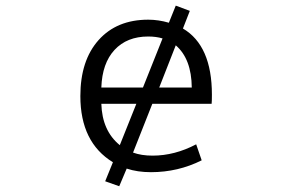

<svg xmlns="http://www.w3.org/2000/svg" viewBox="-20 -600 1040 680"><path d="M555.7 -463.9Q533.2 -470.7 504.9 -470.7Q429.7 -470.7 385.7 -423.3Q341.8 -376 338.9 -290H486.3ZM602.5 -439.5 543.9 -290H659.2Q658.2 -391.6 602.5 -439.5ZM462.9 -232.4H338.9Q341.8 -136.7 404.3 -85.9ZM519.5 -232.4 451.2 -59.6Q480.5 -48.8 520.5 -48.8Q598.6 -48.8 674.8 -88.9L694.3 -32.2Q610.4 9.8 514.6 9.8Q466.8 9.8 428.7 -2.9L402.3 59.6L352.5 42L379.9 -25.4Q264.6 -95.7 264.6 -259.8Q264.6 -385.7 329.1 -458Q393.6 -530.3 504.9 -530.3Q541 -530.3 578.1 -519.5L602.5 -580.1L652.3 -561.5L627.9 -499Q730.5 -438.5 730.5 -264.6Q730.5 -241.2 729.5 -232.4Z"/></svg>

Font: Gen Shin Gothic Monospace Normal
Style: Regular
Weight: 350
Designer: [Source Han Sans]
Ryoko NISHIZUKA  (kana & ideographs); Paul D. Hunt (Latin, Greek & Cyrillic); Wenlong ZHANG  (bopomofo
Version: Version 1.002.20150607